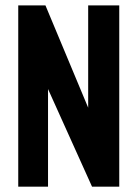

<svg xmlns="http://www.w3.org/2000/svg" viewBox="-20 -704 519 724"><path d="M312.5 -297.9V-683.6H429.7V0H327.1L161.1 -368.2V0H48.8V-683.6H151.4Z"/></svg>

Font: California Gothic
Style: Regular
Weight: 400
Version: Version 2.2;